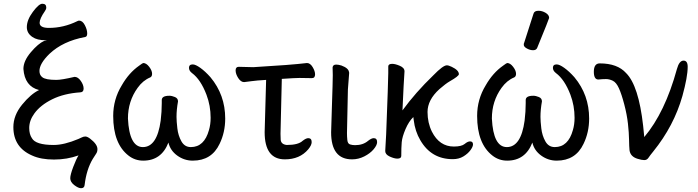

<svg xmlns="http://www.w3.org/2000/svg" viewBox="-20 -827 3698 1017"><path d="M409.2 169.9Q395 169.9 373.5 153.6Q352.1 137.2 352.1 117.2Q352.1 99.1 367.9 57.1Q383.8 15.1 396 -3.9Q335 18.1 265.9 18.1Q196.8 18.1 150.9 -2.9Q50.8 -45.9 50.8 -153.8Q50.8 -215.8 96.9 -272.5Q143.1 -329.1 187 -350.1Q110.8 -369.1 104 -461.9Q104 -503.9 143.1 -550Q182.1 -596.2 214.8 -610.8L227.1 -612.8Q227.1 -613.8 221.2 -613.8Q176.8 -613.8 151.9 -630.9Q122.1 -650.9 122.1 -683.1Q122.1 -721.2 154.1 -764.2Q186 -807.1 204.1 -807.1Q225.1 -807.1 225.1 -787.1Q225.1 -777.8 217.8 -768.1Q189.9 -728 189.9 -706.1Q189.9 -679.2 238.8 -679.2Q316.9 -679.2 389.2 -714.8Q395 -717.8 398.9 -717.8Q417 -717.8 429.4 -693.8Q441.9 -669.9 441.9 -649.9Q441.9 -631.8 430.2 -630.9Q313 -608.9 242.2 -542Q189 -490.2 189 -451.2Q189 -429.2 204.1 -418Q221.2 -403.8 278.8 -403.8Q306.2 -403.8 375 -419.9Q393.1 -419.9 408 -398.4Q422.9 -377 422.9 -357.9Q422.9 -338.9 405.8 -337.9Q318.8 -332 256.3 -301Q193.8 -270 162.1 -226.1Q134.8 -189 134.8 -148.9Q134.8 -116.2 148.9 -95.2Q168.9 -59.1 264.2 -59.1Q319.8 -59.1 395 -90.8Q398.9 -91.8 410.4 -97.9Q421.9 -104 431.9 -104Q441.9 -104 457 -92.8Q496.1 -63 496.1 -37.1Q496.1 -22.9 489.5 -13.4Q482.9 -3.9 471.2 15.1Q438 70.8 428.2 152.8Q426.8 169.9 409.2 169.9Z M1001 23.9Q956.1 23.9 918.9 -2.9Q881.8 -29.8 872.1 -71.8Q835 23.9 738.8 23.9Q694.8 23.9 660.6 -2.9Q579.6 -65.9 579.6 -212.9Q579.6 -300.8 625 -375Q662.6 -440.9 716.8 -479Q735.8 -493.2 738.8 -493.2Q754.9 -493.2 770.3 -473.1Q785.6 -453.1 785.6 -436Q785.6 -421.9 775.9 -417Q736.8 -400.9 709 -361.8Q657.7 -291 657.7 -199.2Q665 -47.9 736.8 -47.9Q812 -47.9 831.1 -188Q836.9 -235.8 836.9 -280.8V-296.9Q836.9 -319.8 877 -319.8Q890.6 -319.8 906.7 -313Q922.9 -306.2 922.9 -290Q915 -246.1 915 -208Q915 -185.1 919.4 -147Q923.8 -108.9 940.9 -78.4Q958 -47.9 990.7 -47.9Q1062 -47.9 1086.9 -138.2Q1095.7 -168 1095.7 -203.1Q1095.7 -267.1 1073.7 -325.2Q1043 -405.8 997.1 -439.9Q981 -452.1 981 -467.8Q981 -485.8 1001 -485.8Q1015.6 -485.8 1041.3 -467.5Q1066.9 -449.2 1094.7 -418Q1172.9 -324.2 1172.9 -199.2Q1172.9 -126 1143.1 -64.9Q1101.1 23.9 1001 23.9Z M1488.8 17.1Q1381.8 17.1 1381.8 -127L1389.6 -403.8Q1338.9 -400.9 1311.8 -397Q1284.7 -393.1 1272.9 -392.1Q1255.9 -392.1 1241.9 -413.6Q1228 -435.1 1228 -454.1Q1228 -473.1 1244.6 -473.1L1321.8 -471.2Q1522 -482.9 1606 -493.2Q1623 -493.2 1636 -471.7Q1648.9 -450.2 1648.9 -433.1Q1648.9 -413.1 1631.8 -413.1L1566.9 -414.1Q1544.9 -414.1 1472.7 -409.2L1465.8 -118.2L1466.8 -85.9Q1469.7 -62 1499 -59.1Q1560.1 -59.1 1583 -81.1Q1601.1 -95.2 1612.8 -95.2Q1630.9 -95.2 1630.9 -74.2Q1630.9 -58.1 1612.8 -36.1Q1567.9 17.1 1488.8 17.1Z M1844.7 17.1Q1733.9 17.1 1733.9 -126L1737.8 -253.9Q1742.7 -397 1742.7 -429.2L1741.7 -470.2Q1743.7 -484.9 1760.7 -484.9Q1772.5 -484.9 1788.6 -480Q1826.7 -465.8 1828.6 -444.8L1829.6 -441.9L1822.8 -353L1817.9 -122.1Q1817.9 -104 1819.8 -85Q1821.8 -65.9 1834.2 -62Q1846.7 -58.1 1860.8 -58.1Q1902.8 -58.1 1929.7 -81.1Q1947.8 -95.2 1959.5 -95.2Q1977.5 -95.2 1977.5 -74.2Q1977.5 -58.1 1959 -36.1Q1940.4 -14.2 1909.4 1.5Q1878.4 17.1 1844.7 17.1Z M2378.4 16.1Q2264.6 16.1 2206.5 -84Q2178.7 -130.9 2171.4 -190.9L2169.4 -207Q2145.5 -184.1 2127.9 -143.1Q2110.4 -102.1 2107.9 -74Q2105.5 -45.9 2105.5 -1Q2105.5 13.2 2084.5 13.2Q2068.4 13.2 2044.4 2.2Q2020.5 -8.8 2020.5 -26.9L2025.4 -115.2Q2036.6 -402.8 2036.6 -439.9V-475.1Q2036.6 -488.8 2057.6 -488.8Q2073.7 -488.8 2098.1 -478.3Q2122.6 -467.8 2122.6 -449.2Q2118.7 -397.9 2111.8 -242.2Q2180.7 -336.9 2275.4 -428.2Q2326.7 -481 2346.7 -481Q2356.4 -481 2372.6 -473.1Q2410.6 -455.1 2410.6 -434.1Q2410.6 -423.8 2361.8 -396Q2340.8 -383.8 2307.6 -355Q2244.6 -297.9 2244.6 -233.9Q2244.6 -176.8 2267.6 -129.9Q2307.6 -50.8 2383.8 -50.8Q2424.8 -50.8 2441.2 -64.5Q2457.5 -78.1 2469.7 -78.1Q2485.4 -78.1 2485.4 -62Q2485.4 -49.8 2471.9 -31.5Q2458.5 -13.2 2434.6 1.5Q2410.6 16.1 2378.4 16.1Z M2928.7 23.9Q2883.8 23.9 2846.7 -2.9Q2809.6 -29.8 2799.8 -71.8Q2762.7 23.9 2666.5 23.9Q2622.6 23.9 2588.4 -2.9Q2507.3 -65.9 2507.3 -212.9Q2507.3 -300.8 2552.7 -375Q2590.3 -440.9 2644.5 -479Q2663.6 -493.2 2666.5 -493.2Q2682.6 -493.2 2698 -473.1Q2713.4 -453.1 2713.4 -436Q2713.4 -421.9 2703.6 -417Q2664.6 -400.9 2636.7 -361.8Q2585.4 -291 2585.4 -199.2Q2592.8 -47.9 2664.6 -47.9Q2739.7 -47.9 2758.8 -188Q2764.6 -235.8 2764.6 -280.8V-296.9Q2764.6 -319.8 2804.7 -319.8Q2818.4 -319.8 2834.5 -313Q2850.6 -306.2 2850.6 -290Q2842.8 -246.1 2842.8 -208Q2842.8 -185.1 2847.2 -147Q2851.6 -108.9 2868.7 -78.4Q2885.7 -47.9 2918.5 -47.9Q2989.7 -47.9 3014.6 -138.2Q3023.4 -168 3023.4 -203.1Q3023.4 -267.1 3001.5 -325.2Q2970.7 -405.8 2924.8 -439.9Q2908.7 -452.1 2908.7 -467.8Q2908.7 -485.8 2928.7 -485.8Q2943.4 -485.8 2969 -467.5Q2994.6 -449.2 3022.5 -418Q3100.6 -324.2 3100.6 -199.2Q3100.6 -126 3070.8 -64.9Q3028.8 23.9 2928.7 23.9ZM2803.7 -561Q2787.6 -561 2771 -570.1Q2754.4 -579.1 2754.4 -589.8Q2754.4 -598.1 2756.3 -600.1L2805.7 -753.9Q2809.6 -770 2832.5 -770Q2851.6 -770 2870.1 -759Q2888.7 -748 2888.7 -731.9Q2888.7 -728 2825.7 -574.2Q2820.8 -561 2803.7 -561Z M3392.6 21Q3379.4 21 3357.4 14.2Q3319.3 2.9 3314.5 -30.8Q3312.5 -50.8 3312 -86.9Q3311.5 -123 3306.2 -171.6Q3300.8 -220.2 3286.6 -274.2Q3272.5 -328.1 3258.5 -359.1Q3244.6 -390.1 3226.1 -399.2Q3207.5 -408.2 3190.4 -408.2Q3171.4 -408.2 3149.4 -405.8Q3125.5 -405.8 3125.5 -446.8Q3125.5 -491.2 3156.7 -491.2Q3250.5 -491.2 3296.4 -439.9Q3362.8 -374 3386.7 -160.2L3392.6 -101.1Q3502.4 -231 3565.4 -460.9Q3577.6 -505.9 3600.6 -505.9Q3622.6 -505.9 3622.6 -473.1Q3622.6 -419.9 3594.7 -318.8Q3549.8 -160.2 3440.4 -24.9Q3422.4 -2.9 3414.6 9Q3406.7 21 3392.6 21Z"/></svg>

Font: LXGW WenKai Screen
Style: Regular
Weight: 400
Designer: LXGW / Fontworks Inc.
Foundry: LXGW / Fontworks Inc.
Version: Version 1.510;January 18,2025